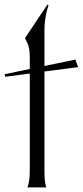

<svg xmlns="http://www.w3.org/2000/svg" viewBox="-50 -818 361 838"><path d="M70 0H152C146 -20 144 -36 144 -76V-506L291 -525L279 -558L144 -530V-678C143 -716 149 -758 162 -795L157 -798L60 -653V-649C74 -625 80 -605 80 -569V-517L-30 -494L-27 -483L80 -497V-84C80 -40 78 -24 70 0Z"/></svg>

Font: Sinistre
Style: Regular
Weight: 400
Designer: Jules Durand
Foundry: Collletttivo
Version: Version 69.420;Glyphs 3.2 (3217)